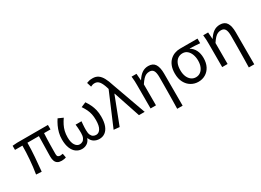

<svg xmlns="http://www.w3.org/2000/svg" viewBox="-27 -1713 3829 2816"><g transform="rotate(-30 1888.0 -304.5)"><path d="M541.6 13.4Q499.2 13.4 473.2 -2.4Q447.2 -18.1 435.3 -48.5Q423.3 -78.8 423.3 -122.3Q423.3 -143.5 424.1 -182.9Q425 -222.3 426 -271.7Q427 -321 428 -372.2Q429 -423.4 429.6 -467.8H235.4Q235.4 -353.2 225.4 -231.1Q215.4 -108.9 204.4 5.1L112 0Q130.9 -115.2 140.7 -236.7Q150.5 -358.1 150.5 -467.8H25.1V-537.6L102.6 -543.4H626.3V-467.8H517.2Q514.2 -421.4 512.7 -368.6Q511.2 -315.8 510.4 -265.5Q509.6 -215.2 509.3 -175.7Q509 -136.3 509 -116.3Q509 -87.6 521.7 -75.2Q534.4 -62.9 560 -62.9Q572.2 -62.9 603.4 -68.5L615.9 0.9Q602.3 6 583.8 9.7Q565.2 13.4 541.6 13.4Z M885.6 13.4Q832.5 13.4 789.7 -16.6Q746.9 -46.6 722.2 -106.6Q697.4 -166.6 697.4 -255.8Q697.4 -313.6 710.7 -366Q724.1 -418.4 746.6 -466.5Q769.2 -514.6 797.4 -556.8L880.7 -519.4Q850 -475.2 828.6 -432.5Q807.1 -389.8 795.9 -343.1Q784.7 -296.3 784.7 -239.7Q784.7 -155 814.8 -109Q845 -62.9 890.3 -62.9Q916.8 -62.9 939 -75.9Q961.2 -89 975 -118.5Q988.8 -148 988.8 -198.1Q988.8 -220.8 988 -243.2Q987.2 -265.6 985.4 -290.5Q983.7 -315.5 979.9 -344.2H1079.7Q1076.9 -315.5 1074.9 -290.5Q1072.9 -265.6 1072.1 -243.2Q1071.4 -220.8 1071.4 -198.1Q1071.4 -146.4 1084.8 -116.9Q1098.2 -87.4 1120.3 -75.1Q1142.4 -62.9 1168.1 -62.9Q1213.6 -62.9 1243 -109.6Q1272.5 -156.3 1272.5 -253.9Q1272.5 -309.9 1263.5 -353Q1254.4 -396.1 1235.3 -436.3Q1216.1 -476.6 1185.4 -522.2L1267.9 -556.8Q1297.2 -513.3 1318.9 -468.7Q1340.7 -424.1 1352.9 -373.1Q1365.1 -322.1 1365.1 -258.6Q1365.1 -167.9 1342.2 -107.5Q1319.4 -47.2 1277.7 -16.9Q1236 13.4 1180.3 13.4Q1133.5 13.4 1093.3 -10Q1053.1 -33.4 1032.2 -85.2H1028.2Q1008.2 -33.4 970 -10Q931.7 13.4 885.6 13.4Z M1521.9 9.3 1425 0 1661.1 -555.4 1654.5 -578.3Q1631.8 -653.3 1601.8 -692.5Q1571.8 -731.7 1525 -731.7Q1502.8 -731.7 1486.6 -726.4Q1470.3 -721.1 1455.8 -713.3L1432 -789.6Q1451.9 -798.2 1475.5 -803.8Q1499.1 -809.3 1535 -809.3Q1589.2 -809.3 1627 -783Q1664.8 -756.7 1693.1 -704.5Q1721.4 -652.3 1745.4 -574.4L1951.3 0H1854.4L1703.7 -451.3H1699.3Z M2386.7 199.6Q2388.4 133.6 2389.5 64Q2390.6 -5.5 2391.4 -74.2Q2392.2 -142.8 2392.6 -208.1Q2393 -273.5 2393 -332.4Q2393 -408.5 2372.6 -442.9Q2352.1 -477.4 2304.3 -477.4Q2274.4 -477.4 2249 -466.1Q2223.7 -454.9 2198.3 -428.1Q2172.9 -401.3 2142.5 -355.2V0H2051.1V-394.4Q2051.1 -427.2 2049.8 -463.9Q2048.6 -500.7 2043 -543.4H2126L2134.7 -429.1H2137.1Q2178.6 -494 2224.8 -525.4Q2270.9 -556.8 2330.7 -556.8Q2409.9 -556.8 2444.4 -502.4Q2478.8 -448 2478.8 -344.1V199.6Z M2857.5 13.4Q2792.3 13.4 2736.9 -18.9Q2681.5 -51.2 2648 -113.6Q2614.6 -176.1 2614.6 -265.2Q2614.6 -337.4 2634.8 -389.7Q2655.1 -442.1 2690 -476Q2725 -509.8 2769.5 -526.6Q2814 -543.4 2862.5 -543.4H3159.4V-465.1Q3113.4 -468.9 3073.2 -471.3Q3033 -473.8 2987.8 -474.2V-469.8Q3037.9 -441.5 3066.4 -386.2Q3094.9 -330.9 3094.9 -253.9Q3094.9 -169.8 3063.5 -109.9Q3032.2 -50 2978.2 -18.3Q2924.2 13.4 2857.5 13.4ZM2858.3 -62.9Q2902 -62.9 2935.3 -87.1Q2968.6 -111.4 2987.5 -155.8Q3006.4 -200.2 3006.4 -261.3Q3006.4 -316.3 2989.2 -363.1Q2972 -409.8 2939.3 -438.5Q2906.6 -467.1 2859.5 -467.1Q2816.9 -467.1 2782.7 -445.3Q2748.4 -423.4 2728.6 -378.4Q2708.8 -333.4 2708.8 -265.2Q2708.8 -202.9 2728.3 -157.5Q2747.8 -112.2 2781.8 -87.5Q2815.7 -62.9 2858.3 -62.9Z M3599.7 199.6Q3601.4 133.6 3602.5 64Q3603.6 -5.5 3604.4 -74.2Q3605.2 -142.8 3605.6 -208.1Q3606 -273.5 3606 -332.4Q3606 -408.5 3585.6 -442.9Q3565.1 -477.4 3517.3 -477.4Q3487.4 -477.4 3462 -466.1Q3436.7 -454.9 3411.3 -428.1Q3385.9 -401.3 3355.5 -355.2V0H3264.1V-394.4Q3264.1 -427.2 3262.8 -463.9Q3261.6 -500.7 3256 -543.4H3339L3347.7 -429.1H3350.1Q3391.6 -494 3437.8 -525.4Q3483.9 -556.8 3543.7 -556.8Q3622.9 -556.8 3657.4 -502.4Q3691.8 -448 3691.8 -344.1V199.6Z"/></g></svg>

Font: Noto Sans SC Thin
Style: Regular
Weight: 100
Designer: Ryoko NISHIZUKA 西塚涼子 (kana, bopomofo & ideographs); Paul D. Hunt (Latin, Greek & Cyrillic); Sandoll Communications 산돌커뮤니
Foundry: Adobe
Version: Version 2.004-H2;hotconv 1.0.118;makeotfexe 2.5.65603